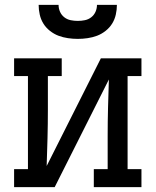

<svg xmlns="http://www.w3.org/2000/svg" viewBox="-20 -770 640 790"><path d="M38 0V-74H95V-457H38V-530H234V-457H177V-318Q177 -260 175.5 -202.5Q174 -145 172 -87L395 -530H562V-457H505V-74H562V0H366V-74H423V-212Q423 -270 424.5 -327.5Q426 -385 428 -443L205 0ZM300 -610Q280 -610 259.5 -613Q239 -616 220.5 -623Q202 -630 185.5 -643Q169 -656 158.5 -673Q148 -690 143.5 -710Q139 -730 139 -750H221Q221 -735 227 -721.5Q233 -708 244.5 -699Q256 -690 270.5 -687Q285 -684 300 -684Q315 -684 329.5 -687Q344 -690 355.5 -699Q367 -708 373 -721.5Q379 -735 379 -750H461Q461 -730 456.5 -710Q452 -690 441.5 -673Q431 -656 414.5 -643Q398 -630 379.5 -623Q361 -616 340.5 -613Q320 -610 300 -610Z"/></svg>

Font: Iosevka Curly Slab Extended
Style: Regular
Weight: 400
Width: 7
Monospace: yes
Designer: Belleve Invis
Foundry: Belleve Invis
Version: Version 11.1.0; ttfautohint (v1.8.3)